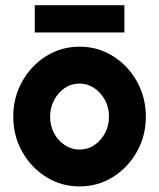

<svg xmlns="http://www.w3.org/2000/svg" viewBox="-20 -690 600 724"><path d="M280 13Q211 13 154.2 -22.5Q97.5 -58 63.8 -117.8Q30 -177.5 30 -250Q30 -323 63.8 -383Q97.5 -443 154.2 -478.5Q211 -514 280 -514Q349 -514 405.8 -478.5Q462.5 -443 496.2 -383Q530 -323 530 -250Q530 -177.5 496.2 -117.8Q462.5 -58 405.8 -22.5Q349 13 280 13ZM280 -126Q311.5 -126 336.5 -143.2Q361.5 -160.5 376.2 -188.5Q391 -216.5 391 -250Q391 -284.5 375.8 -312.8Q360.5 -341 335.2 -358Q310 -375 280 -375Q249 -375 223.8 -357.8Q198.5 -340.5 183.8 -312Q169 -283.5 169 -250Q169 -215 184.2 -187Q199.5 -159 224.8 -142.5Q250 -126 280 -126ZM111 -670.5H449V-567.5H111Z"/></svg>

Font: Urbanist ExtraBold
Style: Regular
Weight: 800
Designer: Corey Hu
Foundry: Corey Hu
Version: Version 1.330; ttfautohint (v1.8.4.7-5d5b)